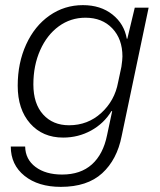

<svg xmlns="http://www.w3.org/2000/svg" viewBox="-20 -551 624 748"><path d="M22 20H78Q79 70 118.5 99.5Q158 129 222 129Q294 129 338 89.5Q382 50 397 -24L417 -118H414Q385 -70 335 -42.5Q285 -15 226 -15Q146 -15 97.5 -70Q49 -125 49 -217Q49 -306 82 -378Q115 -450 173 -490.5Q231 -531 303 -531Q372 -531 418 -494.5Q464 -458 474 -400H476L505 -521H559L454 -21Q436 71 378 124Q320 177 217 177Q129 177 75.5 134Q22 91 22 20ZM440 -230 453 -291Q457 -319 457 -331Q457 -399 417.5 -440.5Q378 -482 313 -482Q255 -482 209 -448.5Q163 -415 136.5 -355.5Q110 -296 110 -222Q110 -147 148 -105Q186 -63 249 -63Q322 -63 374.5 -111Q427 -159 440 -230Z"/></svg>

Font: Mona Sans Light
Style: Italic
Weight: 300
Italic angle: -11.7°
Designer: Deni Anggara
Foundry: GitHub
Version: Version 2.000